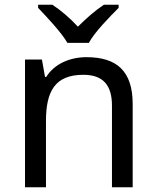

<svg xmlns="http://www.w3.org/2000/svg" viewBox="-20 -786 658 806"><path d="M263 -606H353C377 -651 440 -715 478 -753V-766H416C381 -743 343 -710 307 -674C274 -710 235 -743 200 -766H140V-753C176 -715 237 -651 263 -606ZM343 -546C275 -546 209 -519 174 -463H169L156 -536H85V0H173V-278C173 -403 211 -472 330 -472C412 -472 450 -429 450 -343V0H537V-349C537 -487 471 -546 343 -546Z"/></svg>

Font: Noto Sans Mro
Style: Regular
Weight: 400
Designer: Monotype Design Team
Foundry: Monotype Imaging Inc.
Version: Version 2.001